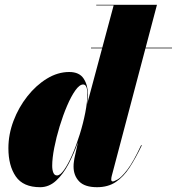

<svg xmlns="http://www.w3.org/2000/svg" viewBox="-20 -770 737 800"><path d="M346.5 -375.5Q346.5 -361.5 343 -336L453.5 -747.5H381V-750H634L445.5 -36.5Q443.5 -29 443.5 -22Q443.5 -14 450 -14Q455 -14 470.5 -22.5Q486 -31 510.5 -62.8Q535 -94.5 568 -165L571 -164.5Q545.5 -111.5 520 -72.2Q494.5 -33 462.2 -11.5Q430 10 384.5 10Q333 10 309.8 -14.2Q286.5 -38.5 286.5 -76Q286.5 -87 287.8 -95.2Q289 -103.5 290 -110L305 -178Q288.5 -130.5 265.8 -87.2Q243 -44 213.5 -17Q184 10 147.5 10Q76.5 10 45.8 -34.8Q15 -79.5 15 -152.5Q15 -210 36.2 -266.2Q57.5 -322.5 93.8 -368.5Q130 -414.5 175.2 -442.2Q220.5 -470 268.5 -470Q310.5 -470 328.5 -442.5Q346.5 -415 346.5 -375.5ZM344 -378.5Q344 -418 326.5 -418Q311.5 -418 294 -393.5Q276.5 -369 259.5 -329.2Q242.5 -289.5 228.5 -243.5Q214.5 -197.5 206 -154Q197.5 -110.5 197.5 -79Q197.5 -62 202.2 -50.5Q207 -39 217.5 -39Q231 -39 247.5 -62.8Q264 -86.5 281 -125.2Q298 -164 312.2 -209.8Q326.5 -255.5 335.2 -300Q344 -344.5 344 -378.5ZM359.2 -571.5H696.7V-568.5H359.2Z"/></svg>

Font: Bodoni* 72pt Fatface
Style: Italic
Weight: 900
Italic angle: -13°
Version: Version 2.3